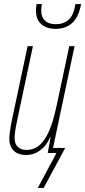

<svg xmlns="http://www.w3.org/2000/svg" viewBox="-20 -753 419 945"><path d="M253 -611C326 -611 366 -656 379 -733H351C343 -675 318 -634 254 -634C210 -634 183 -656 183 -700C183 -711 184 -724 186 -733H160C158 -722 157 -710 157 -699C157 -643 195 -611 253 -611ZM166 172H195L301 -25H241L347 -526H321L260 -239C229 -90 186 -15 111 -15C75 -15 52 -34 52 -73C52 -107 62 -148 70 -187L142 -526H116L46 -197C37 -156 26 -102 26 -71C26 -17 59 10 108 10C160 10 204 -23 227 -78H229L215 0H258Z"/></svg>

Font: Noto Sans ExtraCondensed Thin
Style: Italic
Weight: 100
Width: 2
Italic angle: -12°
Designer: Monotype Design Team
Foundry: Monotype Imaging Inc.
Version: Version 2.013